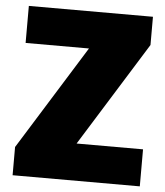

<svg xmlns="http://www.w3.org/2000/svg" viewBox="-52 -760 694 806"><g transform="rotate(5 295.5 -357.0)"><path d="M567 0H31V-119L304 -558H37V-714H560V-595L287 -156H567Z"/></g></svg>

Font: Noto Sans Display Black
Style: Regular
Weight: 900
Designer: Monotype Design Team
Foundry: Monotype Imaging Inc.
Version: Version 2.003